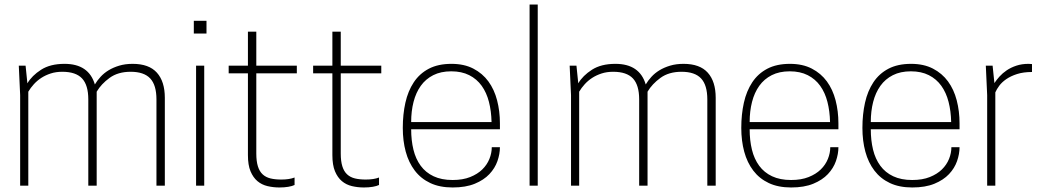

<svg xmlns="http://www.w3.org/2000/svg" viewBox="-20 -820 4620 848"><path d="M708 0H671V-381Q671 -444 643.5 -473.5Q616 -503 557 -503Q501 -503 464 -476Q427 -449 407 -415V0H370V-381Q370 -444 342.5 -473.5Q315 -503 255 -503Q227 -503 204 -495.5Q181 -488 162.5 -476Q144 -464 129.5 -448Q115 -432 105 -415V0H69V-400L63 -530H93L101 -452Q121 -486 161.5 -512Q202 -538 265 -538Q372 -538 399 -447Q409 -464 424 -480.5Q439 -497 459.5 -509.5Q480 -522 506.5 -530Q533 -538 566 -538Q638 -538 673 -499Q708 -460 708 -388Z M882 0H846V-530H882ZM892 -672H836V-728H892Z M1214 8Q1187 8 1161.5 2Q1136 -4 1117 -20Q1098 -36 1086.5 -63.5Q1075 -91 1075 -135V-496H990V-530H1075V-680H1112V-530H1291V-496H1112V-142Q1112 -108 1119 -85.5Q1126 -63 1140 -50Q1154 -37 1174.5 -32Q1195 -27 1222 -27Q1258 -27 1281 -36V-3Q1271 2 1253.5 5Q1236 8 1214 8Z M1587 8Q1560 8 1534.5 2Q1509 -4 1490 -20Q1471 -36 1459.5 -63.5Q1448 -91 1448 -135V-496H1363V-530H1448V-680H1485V-530H1664V-496H1485V-142Q1485 -108 1492 -85.5Q1499 -63 1513 -50Q1527 -37 1547.5 -32Q1568 -27 1595 -27Q1631 -27 1654 -36V-3Q1644 2 1626.5 5Q1609 8 1587 8Z M1979 8Q1922 8 1880.5 -11.5Q1839 -31 1812 -66.5Q1785 -102 1772 -150Q1759 -198 1759 -255Q1759 -315 1770.5 -366.5Q1782 -418 1807.5 -456.5Q1833 -495 1874 -516.5Q1915 -538 1974 -538Q2030 -538 2070.5 -517Q2111 -496 2137 -460.5Q2163 -425 2175.5 -377Q2188 -329 2188 -275V-249H1796Q1796 -200 1806 -159Q1816 -118 1838 -88Q1860 -58 1895 -41.5Q1930 -25 1979 -25Q2024 -25 2056.5 -38Q2089 -51 2110 -71.5Q2131 -92 2141.5 -118Q2152 -144 2152 -170H2188Q2188 -140 2177 -108.5Q2166 -77 2141.5 -51Q2117 -25 2077 -8.5Q2037 8 1979 8ZM2151 -281Q2150 -329 2139.5 -370Q2129 -411 2107.5 -441Q2086 -471 2052.5 -488Q2019 -505 1973 -505Q1927 -505 1893.5 -488Q1860 -471 1838.5 -441Q1817 -411 1806.5 -370Q1796 -329 1796 -281Z M2355 0H2319V-800H2355Z M3141 0H3104V-381Q3104 -444 3076.5 -473.5Q3049 -503 2990 -503Q2934 -503 2897 -476Q2860 -449 2840 -415V0H2803V-381Q2803 -444 2775.5 -473.5Q2748 -503 2688 -503Q2660 -503 2637 -495.5Q2614 -488 2595.5 -476Q2577 -464 2562.5 -448Q2548 -432 2538 -415V0H2502V-400L2496 -530H2526L2534 -452Q2554 -486 2594.5 -512Q2635 -538 2698 -538Q2805 -538 2832 -447Q2842 -464 2857 -480.5Q2872 -497 2892.5 -509.5Q2913 -522 2939.5 -530Q2966 -538 2999 -538Q3071 -538 3106 -499Q3141 -460 3141 -388Z M3474 8Q3417 8 3375.5 -11.5Q3334 -31 3307 -66.5Q3280 -102 3267 -150Q3254 -198 3254 -255Q3254 -315 3265.5 -366.5Q3277 -418 3302.5 -456.5Q3328 -495 3369 -516.5Q3410 -538 3469 -538Q3525 -538 3565.5 -517Q3606 -496 3632 -460.5Q3658 -425 3670.5 -377Q3683 -329 3683 -275V-249H3291Q3291 -200 3301 -159Q3311 -118 3333 -88Q3355 -58 3390 -41.5Q3425 -25 3474 -25Q3519 -25 3551.5 -38Q3584 -51 3605 -71.5Q3626 -92 3636.5 -118Q3647 -144 3647 -170H3683Q3683 -140 3672 -108.5Q3661 -77 3636.5 -51Q3612 -25 3572 -8.5Q3532 8 3474 8ZM3646 -281Q3645 -329 3634.5 -370Q3624 -411 3602.5 -441Q3581 -471 3547.5 -488Q3514 -505 3468 -505Q3422 -505 3388.5 -488Q3355 -471 3333.5 -441Q3312 -411 3301.5 -370Q3291 -329 3291 -281Z M4009 8Q3952 8 3910.5 -11.5Q3869 -31 3842 -66.5Q3815 -102 3802 -150Q3789 -198 3789 -255Q3789 -315 3800.5 -366.5Q3812 -418 3837.5 -456.5Q3863 -495 3904 -516.5Q3945 -538 4004 -538Q4060 -538 4100.5 -517Q4141 -496 4167 -460.5Q4193 -425 4205.5 -377Q4218 -329 4218 -275V-249H3826Q3826 -200 3836 -159Q3846 -118 3868 -88Q3890 -58 3925 -41.5Q3960 -25 4009 -25Q4054 -25 4086.5 -38Q4119 -51 4140 -71.5Q4161 -92 4171.5 -118Q4182 -144 4182 -170H4218Q4218 -140 4207 -108.5Q4196 -77 4171.5 -51Q4147 -25 4107 -8.5Q4067 8 4009 8ZM4181 -281Q4180 -329 4169.5 -370Q4159 -411 4137.5 -441Q4116 -471 4082.5 -488Q4049 -505 4003 -505Q3957 -505 3923.5 -488Q3890 -471 3868.5 -441Q3847 -411 3836.5 -370Q3826 -329 3826 -281Z M4376 0H4340V-400L4334 -530H4364L4372 -453Q4381 -467 4394.5 -482Q4408 -497 4426.5 -509.5Q4445 -522 4469 -530Q4493 -538 4523 -538Q4527 -538 4530.5 -537.5Q4534 -537 4538 -537V-502Q4500 -502 4472 -493Q4444 -484 4424.5 -470.5Q4405 -457 4393.5 -441.5Q4382 -426 4376 -412Z"/></svg>

Font: Tanohe Sans ExtraLight
Style: Regular
Weight: 250
Designer: Village Type and Design LLC & Cristiano Sobral
Foundry: Cooper Hewitt Smithsonian Design Museum
Version: Version 1.00;September 29, 2021;FontCreator 13.0.0.2655 64-b